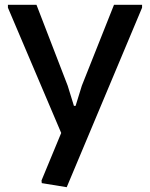

<svg xmlns="http://www.w3.org/2000/svg" viewBox="-20 -560 623 800"><path d="M154 203 153 192 235 -6 13 -528V-540H132L262 -203L288 -119H295L321 -203L455 -540H572V-528L258 220Z"/></svg>

Font: Encode Sans Normal
Style: Medium
Weight: 500
Designer: Pablo Impallari, Andres Torresi
Foundry: Pablo Impallari, Andres Torresi
Version: Version 1.000; ttfautohint (v1.00) -l 8 -r 50 -G 200 -x 14 -